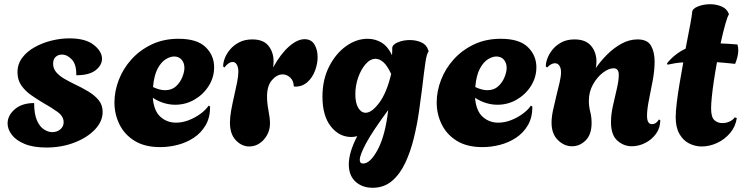

<svg xmlns="http://www.w3.org/2000/svg" viewBox="-20 -691 3531 911"><path d="M200 9Q138 9 97 -8Q56 -25 36 -51.5Q16 -78 16 -105Q16 -143 50 -172.5Q84 -202 142 -202Q142 -151 155 -120.5Q168 -90 188.5 -77Q209 -64 228 -64Q251 -64 266.5 -77.5Q282 -91 282 -111Q282 -139 253 -160Q224 -181 178 -207Q155 -221 128 -239.5Q101 -258 82 -284.5Q63 -311 63 -348Q63 -387 85.5 -417Q108 -447 145 -467.5Q182 -488 225 -498.5Q268 -509 309 -509Q386 -509 425 -478Q464 -447 464 -412Q464 -382 434 -358Q404 -334 342 -334Q343 -385 321 -408.5Q299 -432 274 -432Q256 -432 244 -421Q232 -410 232 -389Q232 -365 247.5 -347.5Q263 -330 286.5 -316.5Q310 -303 335 -291Q369 -275 399 -257Q429 -239 448 -216Q467 -193 467 -160Q467 -115 430.5 -76.5Q394 -38 333 -14.5Q272 9 200 9Z M740 7Q667 7 619 -22.5Q571 -52 547 -100.5Q523 -149 523 -205Q523 -258 543.5 -311.5Q564 -365 603.5 -409Q643 -453 699.5 -480Q756 -507 827 -507Q915 -507 955.5 -467.5Q996 -428 996 -372Q996 -324 970.5 -283.5Q945 -243 903 -218.5Q861 -194 811 -194Q785 -194 758 -202Q731 -210 705 -227Q710 -165 741 -137Q772 -109 815 -109Q845 -109 875 -120.5Q905 -132 930.5 -150.5Q956 -169 970 -190L977 -185Q977 -133 955.5 -96.5Q934 -60 899 -37Q864 -14 822.5 -3.5Q781 7 740 7ZM763 -263Q795 -263 815 -281.5Q835 -300 845 -325Q855 -350 855 -369Q855 -392 842 -407.5Q829 -423 806 -423Q788 -423 766.5 -410Q745 -397 728 -365.5Q711 -334 706 -278Q738 -263 763 -263Z M1163 4Q1127 4 1099 -25.5Q1071 -55 1071 -109Q1071 -135 1077 -168Q1083 -201 1091 -235.5Q1099 -270 1105 -300.5Q1111 -331 1111 -351Q1111 -372 1103.5 -384.5Q1096 -397 1084 -397Q1065 -397 1045 -371L1039 -375Q1038 -391 1046 -413Q1054 -435 1071 -455.5Q1088 -476 1114.5 -490Q1141 -504 1177 -504Q1230 -504 1254 -473.5Q1278 -443 1278 -400Q1278 -393 1277.5 -385.5Q1277 -378 1276 -371Q1312 -436 1351.5 -470.5Q1391 -505 1425 -505Q1457 -505 1472 -480Q1487 -455 1487 -420Q1487 -388 1474.5 -355Q1462 -322 1437.5 -300.5Q1413 -279 1378 -280L1374 -282Q1373 -308 1357 -323Q1341 -338 1321 -338Q1294 -338 1270.5 -311Q1247 -284 1247 -233Q1247 -202 1254 -166Q1261 -130 1261 -105Q1261 -75 1247 -50Q1233 -25 1211 -10.5Q1189 4 1163 4Z M1748 200Q1699 200 1667 171Q1635 142 1635 89Q1635 32 1675 -45Q1668 -43 1661 -42Q1654 -41 1647 -41Q1589 -41 1549.5 -91.5Q1510 -142 1510 -232Q1510 -313 1541.5 -375Q1573 -437 1622 -472Q1671 -507 1724 -507Q1761 -507 1791 -488.5Q1821 -470 1840 -429Q1841 -439 1841 -447Q1841 -455 1841 -462Q1841 -479 1867 -490Q1893 -501 1925 -501Q1954 -501 1979 -490Q2004 -479 2012 -453L2014 -447Q2005 -439 1998.5 -395Q1992 -351 1983 -273Q1977 -224 1968 -161.5Q1959 -99 1943.5 -35.5Q1928 28 1903 81.5Q1878 135 1840 167.5Q1802 200 1748 200ZM1715 -156Q1744 -156 1779.5 -203.5Q1815 -251 1836 -340Q1818 -379 1799.5 -395.5Q1781 -412 1762 -412Q1737 -412 1715 -387Q1693 -362 1679.5 -323.5Q1666 -285 1666 -244Q1666 -202 1680 -179Q1694 -156 1715 -156ZM1703 85Q1737 85 1772.5 18.5Q1808 -48 1822 -169Q1746 -66 1716.5 -10.5Q1687 45 1687 68Q1687 85 1703 85Z M2269 7Q2196 7 2148 -22.5Q2100 -52 2076 -100.5Q2052 -149 2052 -205Q2052 -258 2072.5 -311.5Q2093 -365 2132.5 -409Q2172 -453 2228.5 -480Q2285 -507 2356 -507Q2444 -507 2484.5 -467.5Q2525 -428 2525 -372Q2525 -324 2499.5 -283.5Q2474 -243 2432 -218.5Q2390 -194 2340 -194Q2314 -194 2287 -202Q2260 -210 2234 -227Q2239 -165 2270 -137Q2301 -109 2344 -109Q2374 -109 2404 -120.5Q2434 -132 2459.5 -150.5Q2485 -169 2499 -190L2506 -185Q2506 -133 2484.5 -96.5Q2463 -60 2428 -37Q2393 -14 2351.5 -3.5Q2310 7 2269 7ZM2292 -263Q2324 -263 2344 -281.5Q2364 -300 2374 -325Q2384 -350 2384 -369Q2384 -392 2371 -407.5Q2358 -423 2335 -423Q2317 -423 2295.5 -410Q2274 -397 2257 -365.5Q2240 -334 2235 -278Q2267 -263 2292 -263Z M2694 3Q2657 3 2627 -26.5Q2597 -56 2597 -109Q2597 -135 2604 -168Q2611 -201 2619.5 -235Q2628 -269 2635 -299Q2642 -329 2642 -348Q2642 -368 2634 -379.5Q2626 -391 2613 -391Q2596 -391 2576 -371L2570 -375Q2569 -391 2577 -413Q2585 -435 2601.5 -455.5Q2618 -476 2644 -490Q2670 -504 2706 -504Q2759 -504 2784.5 -473.5Q2810 -443 2810 -399Q2810 -383 2807 -368Q2828 -399 2859 -430.5Q2890 -462 2927.5 -483Q2965 -504 3005 -504Q3052 -504 3069 -474Q3086 -444 3086 -399Q3086 -357 3077 -309Q3068 -261 3059 -216.5Q3050 -172 3050 -142Q3050 -102 3073 -102Q3085 -102 3094 -109.5Q3103 -117 3106 -124L3113 -121Q3113 -84 3092.5 -56Q3072 -28 3041 -12.5Q3010 3 2978 3Q2939 3 2909 -24Q2879 -51 2879 -112Q2879 -148 2888.5 -190Q2898 -232 2907 -271Q2916 -310 2916 -335Q2916 -350 2910.5 -358.5Q2905 -367 2891 -367Q2868 -367 2840.5 -346Q2813 -325 2793.5 -290Q2774 -255 2774 -213Q2774 -186 2780.5 -161Q2787 -136 2787 -107Q2787 -53 2759 -25Q2731 3 2694 3Z M3310 4Q3278 4 3249.5 -10.5Q3221 -25 3203.5 -56Q3186 -87 3186 -135Q3186 -161 3191 -203Q3196 -245 3204.5 -295Q3213 -345 3222 -395Q3202 -394 3183.5 -391Q3165 -388 3147 -384L3145 -391Q3165 -415 3187 -432Q3209 -449 3233 -460Q3246 -526 3255 -574.5Q3264 -623 3264 -632Q3264 -649 3290.5 -660Q3317 -671 3350 -671Q3379 -671 3404.5 -660Q3430 -649 3439 -623Q3433 -617 3422 -578.5Q3411 -540 3399 -485Q3418 -484 3438 -483Q3458 -482 3479 -480Q3481 -474 3482 -467Q3483 -460 3483 -452Q3483 -437 3478.5 -419.5Q3474 -402 3468 -388Q3444 -390 3423 -392.5Q3402 -395 3382 -396Q3374 -353 3367.5 -310Q3361 -267 3357.5 -232Q3354 -197 3354 -177Q3354 -135 3369.5 -121Q3385 -107 3407 -107Q3427 -107 3443 -115Q3459 -123 3466 -134L3476 -131Q3470 -90 3444 -59.5Q3418 -29 3382 -12.5Q3346 4 3310 4Z"/></svg>

Font: Agbalumo
Style: Regular
Weight: 400
Designer: Raphael Alegbeleye
Foundry: Sorkin Type Co.
Version: Version 1.000; ttfautohint (v1.8.4)